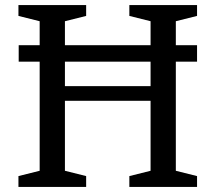

<svg xmlns="http://www.w3.org/2000/svg" viewBox="-20 -740 853 760"><path d="M54 -496V-561H760V-496ZM676 -656V-64L760 -43V0H492V-43L576 -64V-341H237V-64L321 -43V0H53V-43L137 -64V-656L53 -677V-720H321V-677L237 -656V-399H576V-656L492 -677V-720H760V-677Z"/></svg>

Font: Domine
Style: Regular
Weight: 400
Designer: Pablo Impallari, Rodrigo Fuenzalida, Brenda Gallo
Foundry: Pablo Impallari, Rodrigo Fuenzalida, Brenda Gallo
Version: Version 2.000